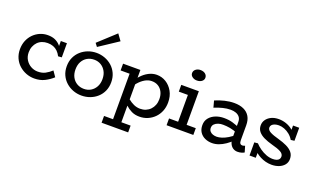

<svg xmlns="http://www.w3.org/2000/svg" viewBox="-94 -1326 3492 2105"><g transform="rotate(20 1652.0 -273.5)"><path d="M297 15Q247 15 201.5 -2.5Q156 -20 119.5 -52.5Q83 -85 62 -131.5Q41 -178 41 -234Q41 -288 59.5 -333.5Q78 -379 111 -412.5Q144 -446 187 -464.5Q230 -483 278 -483Q326 -483 360 -468.5Q394 -454 419.5 -427.5Q445 -401 463 -363L432 -371V-471H503V-306L461 -303Q445 -335 422.5 -357Q400 -379 371 -390Q342 -401 305 -401Q270 -401 240.5 -389.5Q211 -378 189.5 -356Q168 -334 155.5 -303Q143 -272 143 -235Q143 -185 166 -148Q189 -111 225.5 -90.5Q262 -70 303 -69Q356 -68 394.5 -88.5Q433 -109 466 -140L510 -76Q469 -38 416.5 -11.5Q364 15 297 15Z M847 14Q795 14 748.5 -3.5Q702 -21 665.5 -53.5Q629 -86 608 -131.5Q587 -177 587 -234Q587 -291 608 -337Q629 -383 665.5 -415.5Q702 -448 748.5 -465.5Q795 -483 847 -483Q897 -483 944 -465.5Q991 -448 1027.5 -415.5Q1064 -383 1085 -337Q1106 -291 1106 -234Q1106 -177 1085.5 -131.5Q1065 -86 1029 -53.5Q993 -21 946 -3.5Q899 14 847 14ZM847 -64Q892 -64 927 -85Q962 -106 983 -144Q1004 -182 1004 -234Q1004 -286 983 -324Q962 -362 927 -383Q892 -404 847 -404Q802 -404 766 -383Q730 -362 709.5 -324Q689 -286 689 -234Q689 -182 709.5 -144Q730 -106 766 -85Q802 -64 847 -64ZM826 -545 797 -583 995 -765 1048 -692Z M1523 14Q1470 14 1430.5 -5.5Q1391 -25 1360.5 -54Q1330 -83 1307 -110V-181Q1330 -153 1360.5 -127.5Q1391 -102 1426.5 -86Q1462 -70 1501 -70Q1537 -70 1567 -82.5Q1597 -95 1619 -118Q1641 -141 1653 -172Q1665 -203 1665 -241Q1665 -289 1646.5 -325Q1628 -361 1595 -380.5Q1562 -400 1519 -399Q1480 -399 1441 -376Q1402 -353 1368.5 -313.5Q1335 -274 1310 -222V-298Q1334 -352 1371.5 -393.5Q1409 -435 1455 -459Q1501 -483 1549 -483Q1608 -483 1657.5 -452.5Q1707 -422 1737.5 -367.5Q1768 -313 1768 -240Q1768 -184 1749 -137.5Q1730 -91 1696.5 -57.5Q1663 -24 1619 -5Q1575 14 1523 14ZM1158 218V139H1468V218ZM1263 197V-471H1360V197ZM1158 -392V-471H1356V-392Z M1943 -22V-471H2042V-22ZM1837 0V-79H2149V0ZM1837 -392V-471H2019V-392ZM1980 -574Q1949 -574 1926.5 -591Q1904 -608 1904 -633Q1904 -661 1926.5 -678.5Q1949 -696 1980 -696Q2015 -696 2037 -678.5Q2059 -661 2059 -633Q2059 -608 2037 -591Q2015 -574 1980 -574Z M2666 8Q2637 8 2614 -6.5Q2591 -21 2577.5 -49Q2564 -77 2564 -116V-301Q2564 -337 2547 -358.5Q2530 -380 2502.5 -390Q2475 -400 2441 -400Q2396 -400 2349 -388Q2302 -376 2254 -356L2233 -433Q2287 -456 2343 -469.5Q2399 -483 2453 -483Q2517 -483 2563 -462Q2609 -441 2633.5 -400Q2658 -359 2658 -297V-124Q2658 -98 2667 -86.5Q2676 -75 2692 -75Q2701 -75 2709 -78Q2717 -81 2723 -83L2744 -12Q2733 -5 2712.5 1.5Q2692 8 2666 8ZM2370 14Q2326 14 2288 -3Q2250 -20 2227.5 -53.5Q2205 -87 2205 -136Q2205 -186 2233.5 -220.5Q2262 -255 2307 -272.5Q2352 -290 2403 -290Q2462 -290 2506 -276.5Q2550 -263 2597 -243V-179Q2544 -202 2500.5 -209.5Q2457 -217 2420 -217Q2389 -218 2362.5 -209Q2336 -200 2319 -183Q2302 -166 2302 -139Q2302 -116 2315 -100Q2328 -84 2349.5 -76.5Q2371 -69 2395 -69Q2421 -69 2454 -79.5Q2487 -90 2523.5 -112Q2560 -134 2597 -167L2595 -99Q2561 -65 2523.5 -39.5Q2486 -14 2447.5 0Q2409 14 2370 14Z M3065 14Q3030 14 2996 5.5Q2962 -3 2930.5 -19.5Q2899 -36 2874 -57.5Q2849 -79 2831 -106L2878 -105V1H2805V-152L2846 -156Q2870 -129 2904.5 -104.5Q2939 -80 2978 -65Q3017 -50 3056 -50Q3081 -50 3099.5 -56Q3118 -62 3128 -75Q3138 -88 3138 -106Q3138 -122 3129 -135Q3120 -148 3102 -158Q3084 -168 3057.5 -177.5Q3031 -187 2995 -196Q2940 -211 2898 -231Q2856 -251 2831.5 -280.5Q2807 -310 2807 -352Q2807 -389 2827.5 -418.5Q2848 -448 2885 -466Q2922 -484 2972 -484Q3017 -484 3058.5 -469.5Q3100 -455 3132 -429Q3164 -403 3182 -367L3141 -368V-471H3213V-319L3171 -314Q3152 -347 3122.5 -371Q3093 -395 3060 -407.5Q3027 -420 2996 -420Q2970 -420 2949 -413Q2928 -406 2916 -393Q2904 -380 2904 -362Q2904 -347 2913.5 -335Q2923 -323 2941 -313.5Q2959 -304 2984.5 -295Q3010 -286 3043 -277Q3097 -262 3140.5 -241.5Q3184 -221 3209.5 -190.5Q3235 -160 3235 -114Q3235 -74 3212 -45.5Q3189 -17 3150.5 -1.5Q3112 14 3065 14Z"/></g></svg>

Font: BioRhyme
Style: Regular
Weight: 400
Designer: Aoife Mooney
Foundry: Aoife Mooney Type
Version: Version 1.600;gftools[0.9.33]